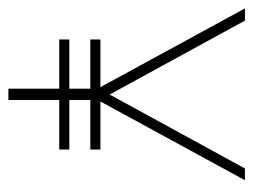

<svg xmlns="http://www.w3.org/2000/svg" viewBox="-98 -510 603 457"><g transform="rotate(90 203.5 -281.5)"><path d="M189 -207 -5 -563H24L200 -241L376 -563H404L210 -207ZM69 -121V-145H331V-121ZM69 -195V-219H331V-195ZM186 0V-220H213V0Z"/></g></svg>

Font: Darker Grotesque Light
Style: Regular
Weight: 300
Designer: Gabriel Lam
Foundry: TypeRant
Version: Version 1.000;gftools[0.9.28]